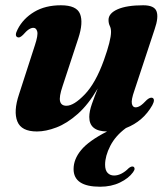

<svg xmlns="http://www.w3.org/2000/svg" viewBox="-20 -487 635 728"><path d="M558 -116Q569.5 -110.5 557.5 -88Q523 -27 457.5 -1.5Q418 27.5 398.2 66Q378.5 104.5 378.5 137.5Q378.5 158.5 388 168.5Q397.5 178.5 412.5 178.5Q427 178.5 441.5 170.8Q456 163 467 151.5Q478 142 485.5 145Q489.5 146.5 490.2 151.8Q491 157 484.5 166Q468 189 435 205Q402 221 359.5 221Q259 221 259 154Q259 116.5 287.8 81.8Q316.5 47 386 11.5Q318.5 11 318.5 -43.5Q318.5 -64.5 328.5 -93Q338.5 -121.5 350.5 -151.5Q315 -90.5 274.5 -54.8Q234 -19 194 -3.8Q154 11.5 120 11.5Q61 11.5 45.8 -26.5Q30.5 -64.5 52 -129L112 -314.5Q125 -353.5 121.2 -367.5Q117.5 -381.5 106.5 -381.5Q98.5 -381.5 89.2 -375.5Q80 -369.5 67 -354.5Q59.5 -347.5 55 -345.8Q50.5 -344 46 -346Q34 -351.5 47 -376Q67.5 -416.5 109.5 -441.8Q151.5 -467 211 -467Q270.5 -467 283.5 -434.2Q296.5 -401.5 277 -342L217.5 -161Q203.5 -120 207.8 -103Q212 -86 232 -86Q260 -86 301.2 -128.8Q342.5 -171.5 374 -259Q401 -334.5 401 -366Q401 -379.5 396.2 -389Q391.5 -398.5 391.5 -411.5Q391.5 -436.5 426 -451.8Q460.5 -467 523 -467Q565 -467 573.5 -444.2Q582 -421.5 566.5 -376.5L489.5 -143.5Q477 -108 480 -94Q483 -80 494 -80Q502.5 -80 512 -86Q521.5 -92 537 -108.5Q549.5 -119 558 -116Z"/></svg>

Font: Fraunces 72pt S000
Style: Bold Italic
Weight: 700
Italic angle: -16°
Version: Version 1.000; ttfautohint (v1.8.3)